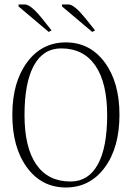

<svg xmlns="http://www.w3.org/2000/svg" viewBox="-20 -832 590 860"><path d="M257.8 -803.2V-812H287.1Q312 -812 361.8 -751L405.8 -695.8L393.1 -689ZM63 -803.2V-812H91.8Q117.2 -812 167 -751L210.9 -695.8L198.2 -689ZM253.9 -615.2Q173.8 -615.2 131.8 -538.6Q89.8 -461.9 89.8 -316.9Q89.8 -171.4 142.6 -95.2Q195.3 -19 295.9 -19Q376 -19 418 -95.2Q460 -171.4 460 -315.9Q460 -461.4 407 -538.3Q354 -615.2 253.9 -615.2ZM515.1 -317.9Q515.1 -170.9 449 -81.5Q382.8 7.8 274.9 7.8Q167 7.8 101.1 -81.5Q35.2 -170.9 35.2 -317.9Q35.2 -463.4 101.1 -552.7Q167 -642.1 274.9 -642.1Q382.8 -642.1 449 -552.7Q515.1 -463.4 515.1 -317.9Z"/></svg>

Font: Resagokr
Style: Light
Weight: 300
Designer: gluk
Foundry: gluk
Version: Version 0.95